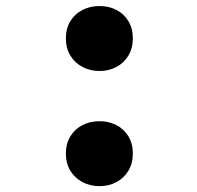

<svg xmlns="http://www.w3.org/2000/svg" viewBox="-20 -608 660 643"><path d="M200.6 -93.5Q200.6 -127.1 215.7 -151.6Q230.8 -176.1 256.4 -189.1Q282 -202.1 313.3 -202.1Q344.2 -202.1 369.7 -189.1Q395.2 -176.1 410 -151.5Q424.9 -126.9 424.9 -93.7Q424.9 -61.1 410 -36.2Q395.2 -11.4 369.7 2Q344.2 15.4 313.3 15.4Q282 15.4 256.4 2Q230.8 -11.4 215.7 -36Q200.6 -60.7 200.6 -93.5ZM200.6 -479.2Q200.6 -512.8 215.7 -537.3Q230.8 -561.8 256.4 -574.8Q282 -587.8 313.3 -587.8Q344.2 -587.8 369.7 -574.8Q395.2 -561.8 410 -537.2Q424.9 -512.6 424.9 -479.3Q424.9 -446.8 410 -421.9Q395.2 -397.1 369.7 -383.7Q344.2 -370.2 313.3 -370.2Q282 -370.2 256.4 -383.7Q230.8 -397.1 215.7 -421.7Q200.6 -446.3 200.6 -479.2Z"/></svg>

Font: Monaspace Xenon Var ExtraLight
Style: Regular
Weight: 200
Designer: Riley Cran and the Lettermatic Team
Version: Version 1.200 (Monaspace Xenon Var)